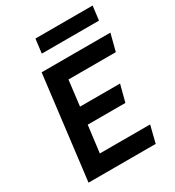

<svg xmlns="http://www.w3.org/2000/svg" viewBox="-210 -1014 1031 1134"><g transform="rotate(-30 305.5 -447.0)"><path d="M600 -894H210L198 -798H588ZM237 -414 258 -587H581L611 -703H142L56 0H514L543 -116H200L223 -299H480L510 -414Z"/></g></svg>

Font: Bluebird
Style: ExtObl
Weight: 400
Designer: Jasper
Foundry: Cannot Into Space Fonts
Version: Version 0.98